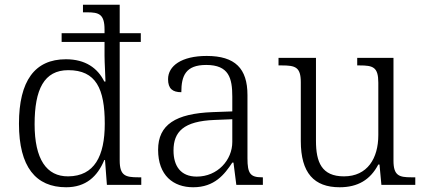

<svg xmlns="http://www.w3.org/2000/svg" viewBox="-20 -780 1794 810"><path d="M259 10C342 10 391 -35 420 -105H423L431 0H576V-32H563C509 -32 485 -39 485 -103V-603H574V-640H485V-760H330V-728H347C397 -728 421 -721 421 -655V-640H240V-603H421V-544C421 -516 425 -453 425 -436H420C392 -493 340 -530 258 -530C127 -530 60 -439 60 -258C60 -76 131 10 259 10ZM268 -36C176 -35 126 -109 126 -256C126 -403 166 -484 268 -484C385 -484 422 -406 422 -258C422 -121 378 -37 268 -36Z M795 10C885 10 927 -44 960 -94H965L977 0H1089V-32H1085C1036 -32 1024 -48 1024 -112V-379C1024 -491 972 -544 852 -544C746 -544 689 -502 689 -446C689 -406 708 -391 745 -391C745 -460 763 -506 850 -506C946 -506 960 -450 960 -372V-310L877 -307C721 -301 647 -254 647 -148C647 -40 711 10 795 10ZM810 -35C742 -35 712 -80 712 -145C712 -224 754 -269 886 -274L960 -277V-181C960 -105 898 -35 810 -35Z M1413 10C1489 10 1542 -21 1576 -86H1581L1589 0H1732V-32H1715C1664 -32 1640 -39 1640 -102V-536H1487V-504H1497C1554 -504 1576 -497 1576 -431V-210C1576 -112 1530 -36 1431 -36C1337 -36 1313 -96 1313 -186V-536H1155V-504H1169C1226 -504 1249 -497 1249 -433V-185C1249 -50 1305 10 1413 10Z"/></svg>

Font: Noto Serif Ethiopic Light
Style: Regular
Weight: 300
Designer: Monotype Design Team
Foundry: Monotype Imaging Inc.
Version: Version 2.102